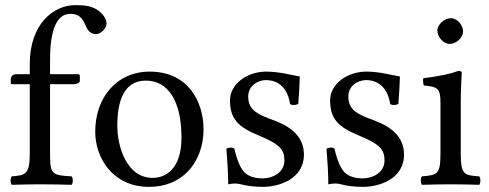

<svg xmlns="http://www.w3.org/2000/svg" viewBox="-20 -718 1905 748"><path d="M175 -122V-390H268C277 -390 291 -394 291 -403V-423C291 -427 288 -429 283 -429H175V-486C175 -640 221 -664 254 -664C284 -664 300 -652 314 -617C322 -599 333 -585 354 -585C371 -585 395 -606 395 -626C395 -643 384 -661 363 -677C337 -695 311 -698 273 -698C189 -698 96 -625 96 -469V-429H45C27 -429 22 -417 22 -409V-396C22 -391 23 -390 27 -390H96V-122C96 -39 80 -35 26 -31C20 -25 20 -4 26 2C61 1 96 0 136 0C176 0 224 1 259 2C265 -4 265 -25 259 -31C181 -35 175 -39 175 -122Z M351 -205C351 -103 419 10 561 10C625.4 10 673.8 -12.7 707.9 -46C752.7 -89.8 773 -152.7 773 -214C773 -318 716 -439 563 -439C497.2 -439 442.9 -412 406.3 -369C370 -326.4 351 -268.2 351 -205ZM548 -404C634 -404 687 -326 687 -182C687 -56 622 -25 575 -25C471 -25 437 -151 437 -228C437 -315 458 -404 548 -404Z M862 -138C866 -89 869 -42 869 0C879 -2 889 -3 894 -3C901 -3 907 -3 914 -1C941 6 968 10 1005 10C1061 10 1164 -17 1164 -116C1164 -184.3 1115 -224 1047 -249.2C986.8 -271.5 947 -287 947 -342C947 -383 983 -406 1017 -406C1039 -406 1097 -398 1110 -313C1116 -307 1136 -308 1142 -314C1145 -350 1147 -387 1148 -420C1117 -425 1069 -439 1017 -439C943 -439 876 -391 876 -327C876 -254 909 -223 986 -191C1069 -157 1088 -136 1088 -93C1088 -44 1040 -23 1003 -23C964 -23 942.3 -36.3 932 -47C910 -70 899 -114 893 -139C887 -145 868 -144 862 -138Z M1252 -138C1256 -89 1259 -42 1259 0C1269 -2 1279 -3 1284 -3C1291 -3 1297 -3 1304 -1C1331 6 1358 10 1395 10C1451 10 1554 -17 1554 -116C1554 -184.3 1505 -224 1437 -249.2C1376.8 -271.5 1337 -287 1337 -342C1337 -383 1373 -406 1407 -406C1429 -406 1487 -398 1500 -313C1506 -307 1526 -308 1532 -314C1535 -350 1537 -387 1538 -420C1507 -425 1459 -439 1407 -439C1333 -439 1266 -391 1266 -327C1266 -254 1299 -223 1376 -191C1459 -157 1478 -136 1478 -93C1478 -44 1430 -23 1393 -23C1354 -23 1332.3 -36.3 1322 -47C1300 -70 1289 -114 1283 -139C1277 -145 1258 -144 1252 -138Z M1684 -599C1684 -573 1708 -547 1732 -547C1760 -547 1784 -573.9 1784 -595C1784 -619 1763 -647 1736 -647C1712 -647 1684 -623 1684 -599ZM1775 -122V-321.3C1775 -371 1779 -435 1779 -435C1779 -439 1774 -442 1766 -442C1737.5 -431 1698 -422 1629 -413C1627 -407 1629 -391 1631 -385C1685.5 -379.9 1696 -374 1696 -317V-122C1696 -39 1685 -36 1624 -31C1618 -25 1618 -4 1624 2C1657 1 1696 0 1736 0C1776 0 1814 1 1847 2C1853 -4 1853 -25 1847 -31C1786 -35 1775 -39 1775 -122Z"/></svg>

Font: Libertinus Serif
Style: Regular
Weight: 400
Designer: Philipp H. Poll
Foundry: Khaled Hosny
Version: Version 6.2